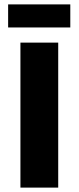

<svg xmlns="http://www.w3.org/2000/svg" viewBox="-20 -854 358 874"><path d="M300 -834H17V-729H300ZM245 -660H73V0H245Z"/></svg>

Font: Work Sans
Style: Bold
Weight: 700
Designer: Wei Huang
Foundry: Wei Huang
Version: Version 2.012